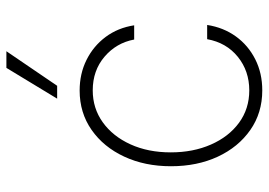

<svg xmlns="http://www.w3.org/2000/svg" viewBox="-139 -681 832 594"><g transform="rotate(-90 277.0 -384.0)"><path d="M294.4 11.4Q224.8 11.4 171.9 -25.6Q119 -62.5 89.3 -126.2Q59.7 -190 59.7 -271Q59.7 -351.9 89.5 -415.8Q119.3 -479.8 172.2 -516.7Q225.1 -553.6 294 -553.6Q345.9 -553.6 388.7 -532.3Q431.5 -511 459.7 -473.2Q487.9 -435.4 495.7 -384.9H451.7Q441.4 -440 398.6 -476.6Q355.8 -513.1 294.4 -513.1Q239 -513.1 195.7 -482.1Q152.3 -451 127.5 -396.5Q102.6 -342 102.6 -271.7Q102.6 -202.4 126.8 -147.4Q150.9 -92.3 194.2 -60.5Q237.6 -28.8 294.4 -28.8Q354.4 -28.8 398.3 -64.3Q442.1 -99.8 452.8 -159.1H496.8Q489 -108.7 461.3 -70.3Q433.6 -32 390.6 -10.3Q347.7 11.4 294.4 11.4ZM268.8 -623.2 364 -780.2H415.5L308.6 -623.2Z"/></g></svg>

Font: Inter Extra Light BETA
Style: Regular
Weight: 200
Designer: Rasmus Andersson
Foundry: rsms
Version: Version 3.011;git-f93a4a705